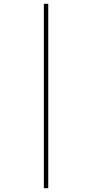

<svg xmlns="http://www.w3.org/2000/svg" viewBox="-20 -885 486 1011"><path d="M234 -865H211V106H234Z"/></svg>

Font: Glow Sans SC Normal Thin
Style: Regular
Weight: 100
Designer: Ryoko NISHIZUKA (kana, bopomofo & ideographs); Paul D. Hunt (Latin, Greek & Cyrillic); Sandoll Communications, Soo-young
Version: Version 0.93